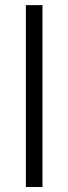

<svg xmlns="http://www.w3.org/2000/svg" viewBox="-20 -748 273 768"><path d="M149.9 -727.5H83.5V0H149.9Z"/></svg>

Font: Raveo Light
Style: Regular
Weight: 300
Designer: Jakub Foglar, Rasmus Andersson (Inter)
Foundry: Jakubfoglar.com
Version: Version 1.100;Glyphs 3.2.3 (3260)